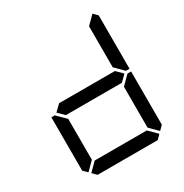

<svg xmlns="http://www.w3.org/2000/svg" viewBox="-211 -1122 1239 1290"><g transform="rotate(-30 408.0 -477.5)"><path d="M130 -45 99 -76V-490H126L130 -485L192 -424V-107ZM671 -499 624 -453V-454H192V-453L144 -500L192 -547V-546H624ZM685 -485 690 -489H717V-76L686 -45L624 -107V-424ZM686 -955 717 -924V-510H690L685 -514L624 -575V-893ZM672 -31 641 0H175L144 -31L206 -93H610Z"/></g></svg>

Font: DSEG7 Classic
Style: Regular
Weight: 400
Designer: Keshikan(Twitter:@keshinomi_88pro)
Version: Version 0.46